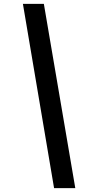

<svg xmlns="http://www.w3.org/2000/svg" viewBox="-20 -760 496 990"><path d="M258.8 210 98.1 -740.2H206.1L368.2 210Z"/></svg>

Font: HK Grotesk Legacy
Style: Bold Italic
Weight: 700
Italic angle: -13°
Designer: Alfredo Marco Pradil
Foundry: Hanken Design Co.
Version: Version 2.022;PS 002.022;hotconv 1.0.88;makeotf.lib2.5.64775